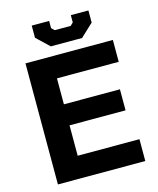

<svg xmlns="http://www.w3.org/2000/svg" viewBox="-135 -1035 927 1129"><g transform="rotate(-15 328.5 -471.0)"><path d="M245 -795 168 -868V-942H274V-898L292 -881H389L406 -898V-942H513V-868L435 -795ZM75 0V-737H607V-604H231V-446H572V-318H231V-133H607V0Z"/></g></svg>

Font: Tomorrow SemiBold
Style: Regular
Weight: 600
Designer: Tony de Marco, Monica Rizzolli
Foundry: Just in Type
Version: Version 2.002